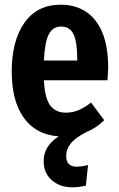

<svg xmlns="http://www.w3.org/2000/svg" viewBox="-20 -566 508 818"><path d="M438 -224H167Q171 -146 194.5 -116Q218 -86 260 -86Q289 -86 314 -96.5Q339 -107 368 -129L424 -54Q390 -20 347 -3Q299 22 280.5 46.5Q262 71 262 97Q262 144 305 144Q330 144 355 137L346 225Q315 232 288 232Q235 232 200.5 201.5Q166 171 166 121Q166 56 230 15Q133 8 81.5 -64Q30 -136 30 -261Q30 -392 84 -469Q138 -546 239 -546Q334 -546 387.5 -477.5Q441 -409 441 -277Q441 -266 438 -224ZM309 -316Q309 -388 293 -420.5Q277 -453 240 -453Q206 -453 188.5 -421Q171 -389 167 -308H309Z"/></svg>

Font: Fira Sans Compressed SemiBold
Style: Regular
Weight: 600
Width: 1
Designer: bBox Type GmbH & Carrois Corporate GbR & Edenspiekermann AG
Foundry: bBox Type GmbH & Carrois Corporate GbR & Edenspiekermann AG
Version: Version 4.301